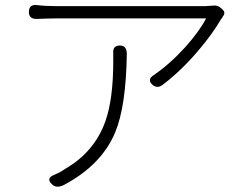

<svg xmlns="http://www.w3.org/2000/svg" viewBox="-20 -718 952 751"><path d="M187 6Q155 -20 194 -35Q218 -45 234 -57Q349 -123 392 -243Q423 -330 423 -479Q423 -494 423 -509Q420 -540 449 -540Q476 -540 476 -507Q473 -301 430 -199Q376 -71 227 7Q202 18 187 6ZM578 -385Q553 -406 581 -424Q643 -466 705 -534Q761 -597 786 -646H493H200Q174 -646 124 -644Q93 -643 93 -671Q93 -702 125 -698Q158 -694 200 -694H783Q791 -694 813 -696Q832 -699 847 -684L850 -681Q864 -669 852 -654Q851 -652 848.5 -648Q846 -644 844 -642Q812 -587 759 -524Q690 -442 616 -386Q596 -371 578 -385Z"/></svg>

Font: GenSenRounded TW L
Style: Regular
Weight: 300
Version: Version 1.501;PS 1;hotconv 16.6.51;makeotf.lib2.5.65220